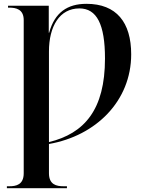

<svg xmlns="http://www.w3.org/2000/svg" viewBox="-20 -744 756 1004"><path d="M16 240H330V230H312C276 230 236 222 236 162V9C482 -34 666 -216 666 -460C666 -627 589 -724 432 -724C333 -724 266 -679 237 -573H235V-714H22V-704H29C63 -704 104 -696 104 -639V162C104 222 64 230 29 230H16ZM236 -1V-475C236 -607 292 -700 395 -700C486 -700 529 -617 529 -438C529 -170 421 -46 236 -1Z"/></svg>

Font: Noto Serif Display SemiBold
Style: Regular
Weight: 600
Designer: Monotype Design Team
Foundry: Monotype Imaging Inc.
Version: Version 2.009